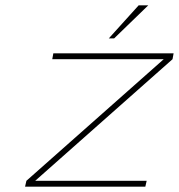

<svg xmlns="http://www.w3.org/2000/svg" viewBox="-20 -700 671 720"><path d="M180 -500 176 -478H594L79 -22L74 0H525L530 -22H112L627 -478L631 -500ZM388 -556H408L536 -680H500Z"/></svg>

Font: LT Wave Mono Thin
Style: Italic
Weight: 100
Designer: Daniel Lyons
Version: Version 2.5 (Glyphs App)